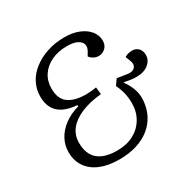

<svg xmlns="http://www.w3.org/2000/svg" viewBox="-161 -875 1049 1049"><g transform="rotate(-30 363.5 -350.5)"><path d="M302 14Q233 14 183.5 -6.5Q134 -27 107 -66Q80 -105 80 -159Q80 -202 100 -239.5Q120 -277 158.5 -306Q197 -335 251 -350V-358Q199 -362 165 -379Q131 -396 114.5 -426.5Q98 -457 98 -498Q98 -545 118.5 -584.5Q139 -624 177 -653Q215 -682 265 -698.5Q315 -715 374 -715Q424 -715 463 -699.5Q502 -684 524.5 -656.5Q547 -629 547 -594Q547 -566 529 -549Q511 -532 487 -532Q475 -532 465.5 -535.5Q456 -539 447.5 -545Q439 -551 432 -560L446 -584Q459 -607 453 -625.5Q447 -644 424 -655Q401 -666 361 -666Q306 -666 263.5 -646Q221 -626 197 -590Q173 -554 173 -506Q173 -442 211.5 -413.5Q250 -385 324 -385Q338 -385 353.5 -386.5Q369 -388 387 -391L392 -346Q317 -339 263.5 -316Q210 -293 182.5 -257.5Q155 -222 155 -175Q155 -128 172.5 -97Q190 -66 226 -50Q262 -34 315 -34Q376 -34 420 -57.5Q464 -81 489 -123Q514 -165 514 -218Q514 -255 506.5 -285Q499 -315 485 -343L510 -378L569 -369Q593 -365 607 -371.5Q621 -378 625 -391Q629 -404 623 -420L610 -454Q622 -461 633.5 -464Q645 -467 658 -467Q682 -467 697 -451Q712 -435 712 -409Q712 -376 684 -353Q656 -330 608 -330Q590 -330 569.5 -333Q549 -336 530 -340L538 -328Q558 -298 568 -266.5Q578 -235 575 -199Q571 -151 551 -112Q531 -73 495.5 -44.5Q460 -16 411.5 -1Q363 14 302 14Z"/></g></svg>

Font: Literata Light
Style: Italic
Weight: 300
Italic angle: -2°
Designer: Latin by Veronika Burian and Jose Scaglione. Greek by Irene Vlachou. Cyrillic by Vera Evstafieva
Foundry: TypeTogether
Version: Version 3.103;gftools[0.9.29]